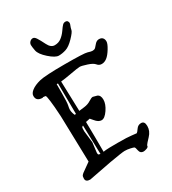

<svg xmlns="http://www.w3.org/2000/svg" viewBox="-207 -978 971 1084"><g transform="rotate(-30 279.0 -435.5)"><path d="M368.9 -850.3C363.9 -845.3 356.4 -835.7 346.7 -821.5C336.9 -807.4 325.8 -795.7 313.5 -786.4C301.1 -777.1 286.6 -772.5 270 -772.5C253.4 -772.5 239.7 -783.2 229 -804.7C218.3 -826.2 209.5 -842.3 202.6 -853C195.8 -863.8 188.7 -869.1 181.4 -869.1C174.1 -869.1 167.6 -866.3 161.9 -860.6C156.2 -854.9 153.3 -848.1 153.3 -840.3C153.3 -832.5 154.9 -820 158.2 -802.7C161.5 -785.5 175.6 -765.7 200.7 -743.4C225.7 -721.1 245.8 -710 260.7 -710C275.7 -710 291.3 -712.6 307.6 -717.8C323.9 -723 342 -735.8 361.8 -756.3C381.7 -776.9 392.3 -791.3 393.8 -799.6C395.3 -807.9 397.5 -815.6 400.6 -822.8C403.7 -829.9 405.3 -835.4 405.3 -839.4C405.3 -843.3 404 -847.3 401.4 -851.6C398.8 -855.8 394 -857.9 387 -857.9C380 -857.9 373.9 -855.4 368.9 -850.3ZM168.9 -576.7H177.2C177.6 -510.3 178.2 -443.7 179.2 -377C175.9 -376.3 173.7 -376 172.6 -376C171.5 -376 170.5 -376.5 169.7 -377.4C168.9 -378.4 167.2 -383 164.8 -391.1C162.4 -399.3 161.1 -406.7 161.1 -413.6C161.1 -420.4 162.4 -429.4 165 -440.4C167.6 -451.5 168.9 -477.7 168.9 -519ZM301.8 -117.7C257.8 -117.7 231.7 -117.1 223.4 -116C215.1 -114.8 209.8 -114.1 207.5 -113.8C207.5 -178.5 206.9 -243.7 205.6 -309.1L232.9 -314.9L248 -297.4C260.7 -281.4 273.9 -273.4 287.6 -273.4C301.3 -273.4 315.8 -284.7 331.1 -307.1C346.4 -329.6 354 -350.4 354 -369.6C354 -388.8 347.7 -401 335 -406.2L309.1 -413.1C302.9 -413.1 293.8 -409.2 281.7 -401.4C269.7 -393.6 255.5 -388.7 239.3 -386.7C223 -384.8 211.3 -383.3 204.1 -382.3C202.5 -447.1 200.5 -512 198.2 -577.1C213.9 -578.5 237.7 -582 269.8 -587.9C301.8 -593.8 321.9 -596.7 329.8 -596.7C337.8 -596.7 352.9 -593.1 375 -585.9C397.1 -578.8 411.8 -570.6 418.9 -561.5C426.1 -552.4 435.5 -547.9 447.3 -547.9C459 -547.9 470.4 -552.1 481.4 -560.5C492.5 -569 503.9 -582.8 515.6 -602.1C527.3 -621.3 533.2 -635.7 533.2 -645.5C533.2 -655.3 530.6 -663.1 525.4 -668.9C520.2 -674.8 512.2 -677.7 501.5 -677.7C490.7 -677.7 480.7 -671.8 471.4 -659.9C462.2 -648 455.2 -641.5 450.7 -640.4C446.1 -639.2 441.5 -638.7 436.8 -638.7C432 -638.7 423.2 -640.8 410.2 -645C397.1 -649.3 348.1 -651.4 263.2 -651.4C178.2 -651.4 123.5 -648.3 99.1 -642.1C74.7 -635.9 55.7 -627.6 42 -617.2C28.3 -606.8 21.5 -595.9 21.5 -584.5V-584C21.5 -572.3 25 -563.6 32 -558.1C39 -552.6 48.5 -549.8 60.5 -549.8H63L64.9 -551.8L80.1 -550.3C80.7 -549.6 81.8 -548.7 83.3 -547.4C84.7 -546.1 87 -534.2 90.1 -511.7C93.2 -489.3 96 -454.8 98.6 -408.2L106.4 -108.4L59.1 -74.7C44.8 -65.3 37.2 -57.3 36.4 -50.8C35.6 -44.3 35.2 -39.9 35.2 -37.6C35.2 -22.9 44.6 -15.6 63.5 -15.6H64.9L211.9 -43.9C267.6 -53.7 301.1 -58.6 312.5 -58.6C323.9 -58.6 335.8 -57.2 348.1 -54.4C360.5 -51.7 368.1 -49.4 370.8 -47.6C373.6 -45.8 376.4 -37.8 379.2 -23.4C381.9 -9.1 390.5 -2 404.8 -2C409.7 -2 416.5 -3.5 425.3 -6.6C434.1 -9.7 438.5 -14.5 438.5 -21V-22.5C441.7 -28 451.8 -39.6 468.8 -57.4C485.7 -75.1 494.1 -94.7 494.1 -116.2C494.1 -137.7 486.7 -148.4 471.7 -148.4H470.7C457.7 -148.4 447.2 -142.7 439.2 -131.1C431.2 -119.5 425.5 -112.8 421.9 -110.8L389.2 -114.3C374.8 -116.5 345.7 -117.7 301.8 -117.7ZM170.4 -269.5C170.4 -285.5 171.5 -294.4 173.8 -296.1C176.1 -297.9 178.4 -299.3 180.7 -300.3C182 -237.8 183.8 -175 186 -111.8L174.3 -115.2C172.4 -117.2 171.4 -121.1 171.4 -127L179.2 -191.9Z"/></g></svg>

Font: Drukaatie burti
Style: Regular
Weight: 400
Version: Version 0.14.4